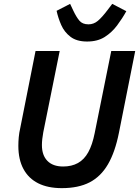

<svg xmlns="http://www.w3.org/2000/svg" viewBox="-20 -962 720 994"><path d="M164 -698H289L204 -277Q201 -261 199 -243.5Q197 -226 197 -211Q197 -158 225.5 -129Q254 -100 307 -100Q351 -100 383.5 -118Q416 -136 437 -174Q458 -212 470 -272L556 -698H680L596 -276Q576 -175 539 -111.5Q502 -48 444 -18Q386 12 300 12Q228 12 178 -13Q128 -38 101.5 -87Q75 -136 75 -207Q75 -228 77 -251Q79 -274 85 -300ZM431 -747Q377 -747 345 -771.5Q313 -796 297 -832.5Q281 -869 273 -906L343 -942L359 -908Q375 -874 391 -855Q407 -836 438 -836Q465 -836 486.5 -854Q508 -872 536 -909L561 -942L634 -904Q613 -866 586 -830Q559 -794 522 -770.5Q485 -747 431 -747Z"/></svg>

Font: IBM Plex Sans SemiBold
Style: Italic
Weight: 600
Italic angle: -11.31°
Designer: Mike Abbink, Paul van der Laan, Pieter van Rosmalen
Foundry: Bold Monday
Version: Version 3.201